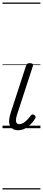

<svg xmlns="http://www.w3.org/2000/svg" viewBox="-20 -1015 340 1520"><path d="M124 16Q77 16 59.5 -19Q42 -54 66 -126L186 -494Q190 -506 196 -510.5Q202 -515 216 -515Q232 -515 238 -509Q244 -503 240 -491L116 -111Q103 -70 107.5 -51Q112 -32 133 -32Q149 -32 165.5 -42Q182 -52 197 -68Q212 -84 223 -99Q228 -106 234.5 -108.5Q241 -111 250 -105Q261 -98 262 -91Q263 -84 258 -76Q245 -54 224.5 -33Q204 -12 179 2Q154 16 124 16ZM0 475H300V485H0ZM0 -20H300V0H0ZM0 -505H300V-500H0ZM0 -995H300V-985H0Z"/></svg>

Font: Playwrite CZ Guides
Style: Regular
Weight: 400
Designer: Veronika Burian, José Scaglione
Foundry: TypeTogether
Version: Version 1.003